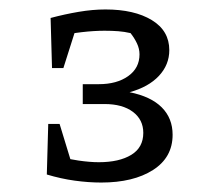

<svg xmlns="http://www.w3.org/2000/svg" viewBox="-20 -757 432 406"><path d="M79 -388 92 -428Q122 -421 146 -417.5Q170 -414 189 -414Q232 -414 257.5 -429.5Q283 -445 283 -476Q283 -504 261 -520.5Q239 -537 201 -537H155V-579H189Q227 -579 251 -596Q275 -613 275 -642Q275 -654 269.5 -665.5Q264 -677 256 -687Q243 -690 230 -691Q217 -692 201 -692Q179 -692 153 -689Q127 -686 100 -680L87 -719Q117 -727 146.5 -732Q176 -737 203 -737Q264 -737 301 -714.5Q338 -692 338 -651Q338 -620 316 -596.5Q294 -573 254 -562Q299 -553 322 -530Q345 -507 345 -472Q345 -424 303.5 -397.5Q262 -371 194 -371Q167 -371 138 -375Q109 -379 79 -388ZM82 -495H106L139 -387L79 -388ZM90 -613 87 -719 148 -720 114 -613Z"/></svg>

Font: Piazzolla Thin
Style: Regular
Weight: 400
Version: Version 2.001